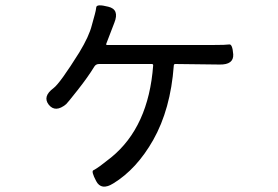

<svg xmlns="http://www.w3.org/2000/svg" viewBox="-20 -621 1040 717"><path d="M403 64Q358 92 339 55Q320 19 328.5 15Q337 11 355 -2Q375 -17 395 -33Q535 -147 552 -377Q552 -382 547 -382H350Q338 -382 332 -372Q309 -334 269.5 -284Q230 -234 227 -232Q187 -199 162 -230Q138 -261 180 -292Q204 -310 276 -425Q313 -486 323 -527Q330 -553 334 -567Q338 -581 339.5 -594Q341 -607 384 -596Q427 -586 407 -536L377 -458Q375 -453 380 -453H776Q824 -453 836 -455Q848 -457 851 -418Q853 -379 800 -380L635 -382Q629 -382 629 -376Q617 -213 552 -98Q490 11 403 64Z"/></svg>

Font: Resource Han Rounded JP
Style: Regular
Weight: 400
Designer: Cyano Hao (round all glyphs); Ryoko NISHIZUKA 西塚涼子 (kana, bopomofo & ideographs); Paul D. Hunt (Latin, Greek & Cyrillic)
Foundry: Cyano Hao
Version: 0.990